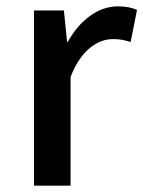

<svg xmlns="http://www.w3.org/2000/svg" viewBox="-20 -584 451 604"><path d="M87 0H202V-342C236 -430 290 -461 335 -461C358 -461 371 -458 391 -452L411 -553C394 -560 377 -564 350 -564C290 -564 232 -522 193 -452H191L181 -551H87Z"/></svg>

Font: GenYoGothic2 TW M
Style: Regular
Weight: 500
Version: Version 2.100;PS 2.1;hotconv 16.6.51;makeotf.lib2.5.65220 DE